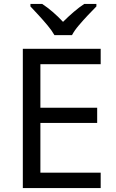

<svg xmlns="http://www.w3.org/2000/svg" viewBox="-20 -964 596 984"><path d="M496 0H97V-714H496V-635H187V-412H478V-334H187V-79H496ZM259 -784Q246 -807 224 -833.5Q202 -860 178 -886Q154 -912 136 -931V-944H196Q222 -927 250 -903Q278 -879 303 -852Q330 -879 358 -903Q386 -927 412 -944H474V-931Q455 -912 430.5 -886Q406 -860 383.5 -833.5Q361 -807 349 -784Z"/></svg>

Font: Noto Sans Gunjala Gondi Semibold
Style: Regular
Weight: 600
Designer: Ek Type
Foundry: Ek Type
Version: Version 1.004; ttfautohint (v1.8.4.7-5d5b)